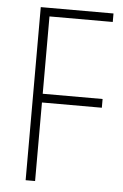

<svg xmlns="http://www.w3.org/2000/svg" viewBox="-52 -752 504 789"><g transform="rotate(5 200.0 -357.0)"><path d="M123 0V-324H370V-360H123V-679H384V-714H84V0Z"/></g></svg>

Font: Noto Sans Condensed ExtraLight
Style: Regular
Weight: 200
Width: 3
Designer: Monotype Design Team
Foundry: Monotype Imaging Inc.
Version: Version 2.013